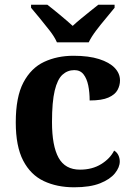

<svg xmlns="http://www.w3.org/2000/svg" viewBox="-20 -786 567 816"><path d="M295 10Q222 10 166 -16.5Q110 -43 78.5 -103.5Q47 -164 47 -266Q47 -374 79.5 -435.5Q112 -497 167.5 -523Q223 -549 292 -549Q357 -549 401 -535Q445 -521 467.5 -497.5Q490 -474 490 -444Q490 -423 479.5 -403.5Q469 -384 441 -371.5Q413 -359 361 -359Q361 -394 355 -423Q349 -452 335 -470Q321 -488 296 -488Q267 -488 245.5 -468.5Q224 -449 212.5 -401Q201 -353 201 -267Q201 -166 229 -115.5Q257 -65 320 -65Q372 -65 410 -88.5Q448 -112 465 -146Q477 -139 483 -126.5Q489 -114 489 -100Q489 -75 468.5 -49.5Q448 -24 405.5 -7Q363 10 295 10ZM222 -606Q212 -629 191.5 -655.5Q171 -682 149.5 -708Q128 -734 112 -753V-766H181Q202 -750 234.5 -723Q267 -696 289 -676Q304 -690 324 -706.5Q344 -723 364 -739Q384 -755 398 -766H467V-753Q452 -734 430 -708Q408 -682 388 -655.5Q368 -629 357 -606Z"/></svg>

Font: Noto Naskh Arabic UI
Style: Regular
Weight: 400
Designer: Monotype Design Team, David Williams, Mohamad Dakak and Nizar Qandah
Foundry: Monotype Imaging Inc.
Version: Version 2.014